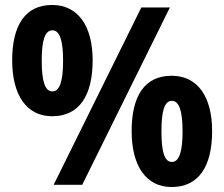

<svg xmlns="http://www.w3.org/2000/svg" viewBox="-20 -744 903 773"><path d="M190 -724C82 -724 29 -643 29 -501C29 -361 87 -276 190 -276C299 -276 353 -359 353 -501C353 -641 293 -724 190 -724ZM664 -714H549L196 0H311ZM191 -622C220 -622 234 -582 234 -500C234 -416 220 -376 191 -376C161 -376 148 -417 148 -500C148 -582 161 -622 191 -622ZM671 -439C563 -439 510 -359 510 -216C510 -76 568 9 671 9C780 9 834 -74 834 -216C834 -356 775 -439 671 -439ZM672 -338C702 -338 715 -295 715 -215C715 -135 702 -92 672 -92C642 -92 630 -133 630 -215C630 -297 642 -338 672 -338Z"/></svg>

Font: Noto Sans Armenian SemiCondensed Medium
Style: Regular
Weight: 500
Width: 4
Designer: Monotype Design Team
Foundry: Monotype Imaging Inc.
Version: Version 2.008